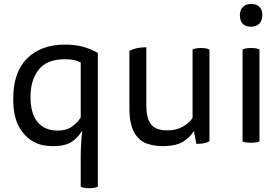

<svg xmlns="http://www.w3.org/2000/svg" viewBox="-20 -731 1437 986"><path d="M402.3 -55.7Q398.4 -26.4 396.5 7.8Q394.5 42 394.5 75.2Q394.5 126 394.5 227.5Q401.4 231.4 412.1 233.4Q422.9 235.4 439.5 235.4Q455.1 235.4 464.8 233.4Q475.6 231.4 482.4 227.5Q482.4 -1 482.4 -459Q443.4 -481.4 401.4 -492.2Q359.4 -502 314.5 -502Q190.4 -502 119.1 -430.7Q47.9 -360.4 47.9 -222.7Q47.9 -133.8 77.1 -81.1Q105.5 -29.3 149.4 -4.9Q172.9 8.8 200.2 14.6Q226.6 19.5 253.9 19.5Q314.5 19.5 348.6 -2.9Q382.8 -26.4 398.4 -55.7Q399.4 -55.7 402.3 -55.7ZM394.5 -127.9Q377.9 -100.6 349.6 -81.1Q322.3 -60.5 275.4 -60.5Q209 -60.5 172.9 -104.5Q136.7 -147.5 136.7 -233.4Q136.7 -320.3 178.7 -373Q219.7 -426.8 314.5 -426.8Q340.8 -426.8 359.4 -422.9Q378.9 -418 394.5 -410.2Q394.5 -316.4 394.5 -127.9Z M976.6 -54.7Q979.5 -39.1 988.3 7.8Q1008.8 7.8 1026.4 4.9Q1043 2 1055.7 -5.9Q1055.7 -163.1 1055.7 -476.6Q1048.8 -480.5 1038.1 -482.4Q1028.3 -484.4 1012.7 -484.4Q997.1 -484.4 986.3 -482.4Q975.6 -480.5 968.8 -476.6Q968.8 -359.4 968.8 -125Q952.1 -99.6 919.9 -81.1Q886.7 -61.5 838.9 -61.5Q777.3 -61.5 753.9 -94.7Q731.4 -127 731.4 -188.5Q731.4 -288.1 731.4 -488.3Q704.1 -488.3 681.6 -483.4Q660.2 -478.5 644.5 -469.7Q644.5 -455.1 644.5 -426.8Q644.5 -362.3 644.5 -170.9Q644.5 -128.9 652.3 -97.7Q659.2 -66.4 672.9 -44.9Q697.3 -5.9 735.4 6.8Q773.4 19.5 812.5 19.5Q885.7 19.5 922.9 -4.9Q959 -29.3 972.7 -54.7Q973.6 -54.7 976.6 -54.7Z M1225.6 -4.9Q1232.4 -1 1243.2 0Q1253.9 2 1269.5 2Q1285.2 2 1295.9 0Q1305.7 -1 1312.5 -4.9Q1312.5 -162.1 1312.5 -476.6Q1305.7 -480.5 1295.9 -482.4Q1285.2 -484.4 1269.5 -484.4Q1253.9 -484.4 1243.2 -482.4Q1232.4 -480.5 1225.6 -476.6Q1225.6 -454.1 1225.6 -407.2Q1225.6 -306.6 1225.6 -4.9ZM1269.5 -710.9Q1244.1 -710.9 1227.5 -695.3Q1211.9 -679.7 1211.9 -653.3Q1211.9 -624 1226.6 -608.4Q1241.2 -593.8 1269.5 -593.8Q1295.9 -593.8 1311.5 -609.4Q1327.1 -625 1327.1 -654.3Q1327.1 -681.6 1311.5 -696.3Q1295.9 -710.9 1269.5 -710.9Z"/></svg>

Font: cl
Style: Regular
Weight: 400
Designer: Mitja Miklavcic
Version: Version 1.0